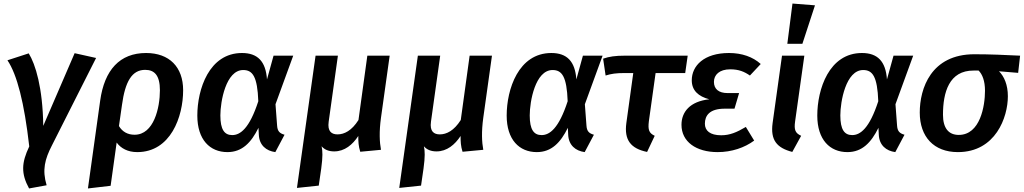

<svg xmlns="http://www.w3.org/2000/svg" viewBox="-20 -843 5774 1083"><path d="M142 -542 22 -503C76 -423 117 -264 145 -17C101 75 98 136 144 220L243 202C217 115 233 55 273 -23L522 -516L401 -543L224 -133C221 -349 180 -481 142 -542Z M804 -544C656 -544 569 -449 545 -275L476 220L604 205L638 -39C662 -6 701 15 754 15C943 15 1013 -185 1013 -334C1013 -465 935 -544 804 -544ZM739 -83C700 -83 670 -100 651 -132L668 -251C686 -383 724 -449 799 -449C852 -449 882 -417 882 -334C882 -235 848 -83 739 -83Z M1345 -544C1159 -544 1093 -339 1093 -191C1093 -55 1164 15 1263 15C1346 15 1397 -39 1438 -122L1440 -82C1443 -24 1481 8 1533 15L1585 -83C1556 -91 1545 -104 1543 -135L1534 -255L1634 -529H1523L1486 -395C1479 -497 1433 -544 1345 -544ZM1352 -448C1405 -448 1432 -411 1437 -272C1387 -118 1335 -81 1290 -81C1246 -81 1223 -112 1223 -192C1223 -270 1254 -448 1352 -448Z M2129 -179 2178 -529H2052L2002 -166C1964 -106 1922 -85 1884 -85C1851 -85 1826 -101 1834 -157L1886 -529H1760L1655 217L1778 204L1792 107C1801 41 1800 8 1794 -18C1810 1 1834 11 1865 11C1924 11 1969 -27 2001 -76C2001 -43 2002 -19 2012 13L2129 2C2121 -41 2118 -99 2129 -179Z M2706 -179 2755 -529H2629L2579 -166C2541 -106 2499 -85 2461 -85C2428 -85 2403 -101 2411 -157L2463 -529H2337L2232 217L2355 204L2369 107C2378 41 2377 8 2371 -18C2387 1 2411 11 2442 11C2501 11 2546 -27 2578 -76C2578 -43 2579 -19 2589 13L2706 2C2698 -41 2695 -99 2706 -179Z M3090 -544C2904 -544 2838 -339 2838 -191C2838 -55 2909 15 3008 15C3091 15 3142 -39 3183 -122L3185 -82C3188 -24 3226 8 3278 15L3330 -83C3301 -91 3290 -104 3288 -135L3279 -255L3379 -529H3268L3231 -395C3224 -497 3178 -544 3090 -544ZM3097 -448C3150 -448 3177 -411 3182 -272C3132 -118 3080 -81 3035 -81C2991 -81 2968 -112 2968 -192C2968 -270 2999 -448 3097 -448Z M3678 -431H3845L3859 -529H3504C3452 -529 3415 -524 3382 -512L3396 -417C3428 -427 3455 -431 3503 -431H3552L3513 -149C3500 -53 3538 -5 3630 14L3673 -77C3641 -92 3634 -110 3640 -159Z M4028 15C4107 15 4180 -10 4234 -50L4187 -127C4135 -96 4096 -80 4048 -80C3985 -80 3956 -106 3956 -145C3956 -191 3982 -230 4068 -230H4123L4149 -318H4084C4034 -318 4007 -341 4007 -381C4007 -421 4038 -452 4099 -452C4147 -452 4178 -439 4210 -417L4271 -482C4227 -522 4165 -544 4092 -544C3951 -544 3882 -472 3882 -390C3882 -333 3919 -299 3981 -283C3871 -271 3824 -211 3824 -139C3824 -44 3906 15 4028 15Z M4450 -823 4421 -596H4506L4577 -813ZM4517 -529H4391L4338 -149C4325 -53 4361 -9 4449 14L4499 -77C4466 -92 4458 -110 4465 -159Z M4842 -544C4656 -544 4590 -339 4590 -191C4590 -55 4661 15 4760 15C4843 15 4894 -39 4935 -122L4937 -82C4940 -24 4978 8 5030 15L5082 -83C5053 -91 5042 -104 5040 -135L5031 -255L5131 -529H5020L4983 -395C4976 -497 4930 -544 4842 -544ZM4849 -448C4902 -448 4929 -411 4934 -272C4884 -118 4832 -81 4787 -81C4743 -81 4720 -112 4720 -192C4720 -270 4751 -448 4849 -448Z M5383 15C5596 15 5665 -182 5665 -300C5665 -365 5644 -412 5615 -441L5723 -432L5734 -529C5654 -533 5563 -537 5476 -537C5231 -537 5168 -343 5168 -208C5168 -72 5247 15 5383 15ZM5388 -82C5330 -82 5299 -121 5299 -196C5299 -321 5333 -446 5472 -445H5500C5521 -424 5536 -387 5536 -331C5536 -245 5509 -82 5388 -82Z"/></svg>

Font: Fira Sans Medium
Style: Italic
Weight: 500
Italic angle: -8°
Designer: bBox Type GmbH & Carrois Corporate GbR & Edenspiekermann AG
Foundry: bBox Type GmbH & Carrois Corporate GbR & Edenspiekermann AG
Version: Version 4.301;PS 004.301;hotconv 1.0.88;makeotf.lib2.5.64775